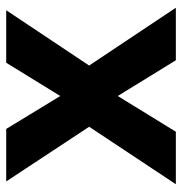

<svg xmlns="http://www.w3.org/2000/svg" viewBox="-4 -582 586 618"><g transform="rotate(-90 289.0 -273.0)"><path d="M190 -279 14 -546H183L289 -372L396 -546H565L387 -279L573 0H404L289 -187L174 0H5Z"/></g></svg>

Font: Noto Sans Gurmukhi
Style: Regular
Weight: 400
Designer: Jelle Bosma - Monotype Design Team
Foundry: Monotype Imaging Inc.
Version: Version 2.003